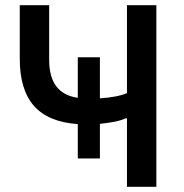

<svg xmlns="http://www.w3.org/2000/svg" viewBox="-20 -718 708 738"><path d="M468 0V-263H463Q445 -255 419.5 -250Q394 -245 364 -242V-109H279V-241Q165 -249 110.5 -311Q56 -373 56 -492V-698H169V-489Q169 -422 196.5 -386Q224 -350 279 -342V-498H364V-340Q396 -342 422.5 -347Q449 -352 468 -360V-698H581V0Z"/></svg>

Font: IBM Plex Sans Medium
Style: Regular
Weight: 500
Designer: Mike Abbink, Paul van der Laan, Pieter van Rosmalen
Foundry: Bold Monday
Version: Version 3.201